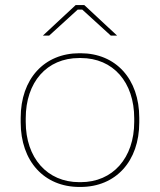

<svg xmlns="http://www.w3.org/2000/svg" viewBox="-20 -736 634 761"><path d="M444 -595 314 -716H280L150 -595H175L288 -698H306L419 -595ZM295 5H299C439 5 532 -97 532 -251V-269C532 -423 439 -525 299 -525H295C155 -525 62 -423 62 -269V-251C62 -97 155 5 295 5ZM294 -14C167 -14 82 -110 82 -253V-267C82 -410 165 -506 294 -506H300C429 -506 512 -410 512 -267V-253C512 -110 427 -14 300 -14Z"/></svg>

Font: Fixel Text Thin
Style: Regular
Weight: 100
Width: 4
Designer: AlfaBravo + MacPaw
Foundry: Kyrylo Tkachov, Marchela Mozhyna, Serhii Makarenko, Maria Weinstein, Zakhar Kryvoshyya
Version: Version 1.211